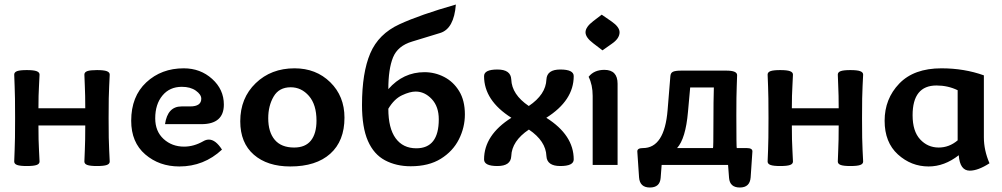

<svg xmlns="http://www.w3.org/2000/svg" viewBox="-20 -731 4440 851"><path d="M409.7 4.9Q379.9 4.9 366.9 0.2Q354 -4.4 354 -15.1Q354 -27.8 356 -66.4Q357.9 -105 357.9 -174.8H150.4Q150.4 -105 152.8 -66.4Q155.3 -27.8 155.3 -15.1Q155.3 -4.4 142.3 0.2Q129.4 4.9 98.6 4.9Q68.8 4.9 55.9 0.2Q43 -4.4 43 -15.1Q43 -27.8 44.9 -66.2Q46.9 -104.5 46.9 -207.5Q46.9 -311 44.9 -349.1Q43 -387.2 43 -400.4Q43 -411.1 55.9 -415.8Q68.8 -420.4 98.6 -420.4Q129.4 -420.4 142.3 -415.5Q155.3 -410.6 155.3 -400.4Q155.3 -387.2 152.8 -349.4Q150.4 -311.5 150.4 -251H357.9Q357.9 -311.5 356 -349.4Q354 -387.2 354 -400.4Q354 -411.1 366.9 -415.8Q379.9 -420.4 409.7 -420.4Q440.4 -420.4 453.4 -415.5Q466.3 -410.6 466.3 -400.4Q466.3 -387.2 463.9 -349.1Q461.4 -311 461.4 -207.5Q461.4 -104.5 463.9 -66.2Q466.3 -27.8 466.3 -15.1Q466.3 -4.4 453.4 0.2Q440.4 4.9 409.7 4.9Z M784.7 -259.3H822.8Q872.1 -259.3 872.1 -293.5Q872.1 -312 848.1 -329.1Q824.2 -346.2 786.1 -346.2Q731.9 -346.2 700 -307.6Q668 -269 668 -206.5Q668 -148.9 705.1 -115Q742.2 -81.1 795.9 -81.1Q839.4 -81.1 881.8 -105.5Q893.6 -112.3 905.8 -112.3Q935.5 -112.3 963.9 -67.9Q883.8 6.8 774.9 6.8Q686 6.8 623.8 -46.6Q561.5 -100.1 561.5 -195.8Q561.5 -303.7 628.4 -366Q695.3 -428.2 794.4 -428.2Q868.2 -428.2 920.2 -381.3Q972.2 -334.5 972.2 -267.6Q972.2 -180.7 872.6 -180.7H711.4Q722.7 -259.3 784.7 -259.3Z M1266.6 6.8Q1165 6.8 1105 -45.4Q1044.9 -97.7 1044.9 -193.4Q1044.9 -296.4 1113.3 -362.3Q1181.6 -428.2 1285.6 -428.2Q1380.9 -428.2 1443.8 -366.5Q1506.8 -304.7 1506.8 -209.5Q1506.8 -106 1443.8 -49.6Q1380.9 6.8 1266.6 6.8ZM1283.7 -77.1Q1333.5 -77.1 1358.2 -108.2Q1382.8 -139.2 1382.8 -196.3Q1382.8 -267.1 1349.4 -305.7Q1315.9 -344.2 1268.6 -344.2Q1216.8 -344.2 1192.9 -303.2Q1168.9 -262.2 1168.9 -207Q1168.9 -145.5 1197.8 -111.3Q1226.6 -77.1 1283.7 -77.1Z M1800.3 5.9Q1736.3 5.9 1686.5 -20.5Q1636.7 -46.9 1610.6 -106.7Q1584.5 -166.5 1584.5 -266.1Q1584.5 -408.7 1621.1 -494.6Q1657.7 -580.6 1750.2 -623.3Q1842.8 -666 2000.5 -710.9Q1992.2 -604 1931.6 -585Q1871.1 -565.9 1806.9 -546.9Q1742.7 -527.8 1721.9 -476.3Q1701.2 -424.8 1701.2 -335.9Q1767.1 -411.1 1861.3 -411.1Q1907.7 -411.1 1948.7 -389.9Q1989.7 -368.7 2015.1 -327.1Q2040.5 -285.6 2040.5 -224.1Q2040.5 -166 2013.9 -113.3Q1987.3 -60.5 1933.8 -27.3Q1880.4 5.9 1800.3 5.9ZM1825.2 -73.7Q1924.8 -73.7 1924.8 -202.1Q1924.8 -258.8 1893.6 -292Q1862.3 -325.2 1822.3 -325.2Q1796.9 -325.2 1762 -308.8Q1727.1 -292.5 1701.2 -249Q1701.2 -162.6 1733.6 -118.2Q1766.1 -73.7 1825.2 -73.7Z M2323.7 -261.2Q2399.4 -312 2401.9 -378.9Q2404.3 -422.9 2463.4 -422.9Q2522.9 -422.9 2522.9 -393.6Q2522.9 -285.6 2401.4 -209Q2522.9 -132.3 2522.9 -24.4Q2522.9 4.9 2463.4 4.9Q2404.3 4.9 2401.9 -39.1Q2399.4 -106 2324.2 -156.7Q2248.5 -106 2246.1 -39.1Q2244.1 4.9 2184.6 4.9Q2125.5 4.9 2125.5 -24.4Q2125.5 -132.3 2246.6 -209Q2125.5 -285.6 2125.5 -393.6Q2125.5 -422.9 2184.6 -422.9Q2244.1 -422.9 2246.1 -378.9Q2248.5 -312 2323.7 -261.2Z M2650.4 -507.8 2609.4 -539.1Q2575.2 -564.9 2575.2 -587.9Q2575.2 -611.3 2609.9 -637.7L2647 -666L2690.9 -635.7Q2726.1 -611.3 2726.1 -587.9Q2726.1 -560.5 2691.9 -537.1ZM2606.9 0V-305.7Q2606.9 -355 2588.9 -390.6Q2613.3 -421.4 2658.7 -421.4Q2717.3 -421.4 2717.3 -359.9V0Z M3259.3 100.1Q3214.8 100.1 3211.4 57.6L3207 0H2912.6L2908.2 57.6Q2904.8 100.1 2860.4 100.1Q2815.9 100.1 2812.5 55.2Q2804.7 -52.7 2804.7 -60.1Q2804.7 -74.7 2829.6 -74.7Q2925.3 -74.7 2939 -243.2L2951.2 -392.6Q2952.1 -408.2 2963.1 -413.1Q2974.1 -418 2999.5 -418H3199.7Q3247.1 -418 3247.1 -397.9Q3247.1 -385.3 3245.4 -348.1Q3243.7 -311 3243.7 -220.2Q3243.7 -74.2 3245.6 -74.2V-74.7H3290Q3314.9 -74.7 3314.9 -60.1Q3314.9 -52.7 3307.1 55.2Q3303.7 100.1 3259.3 100.1ZM3140.1 -74.2Q3142.1 -74.2 3142.1 -185.5Q3142.1 -287.1 3144 -343.3H3039.1L3029.3 -234.9Q3019 -116.7 2981 -74.7H3140.1Z M3749 4.9Q3719.2 4.9 3706.3 0.2Q3693.4 -4.4 3693.4 -15.1Q3693.4 -27.8 3695.3 -66.4Q3697.3 -105 3697.3 -174.8H3489.7Q3489.7 -105 3492.2 -66.4Q3494.6 -27.8 3494.6 -15.1Q3494.6 -4.4 3481.7 0.2Q3468.8 4.9 3438 4.9Q3408.2 4.9 3395.3 0.2Q3382.3 -4.4 3382.3 -15.1Q3382.3 -27.8 3384.3 -66.2Q3386.2 -104.5 3386.2 -207.5Q3386.2 -311 3384.3 -349.1Q3382.3 -387.2 3382.3 -400.4Q3382.3 -411.1 3395.3 -415.8Q3408.2 -420.4 3438 -420.4Q3468.8 -420.4 3481.7 -415.5Q3494.6 -410.6 3494.6 -400.4Q3494.6 -387.2 3492.2 -349.4Q3489.7 -311.5 3489.7 -251H3697.3Q3697.3 -311.5 3695.3 -349.4Q3693.4 -387.2 3693.4 -400.4Q3693.4 -411.1 3706.3 -415.8Q3719.2 -420.4 3749 -420.4Q3779.8 -420.4 3792.7 -415.5Q3805.7 -410.6 3805.7 -400.4Q3805.7 -387.2 3803.2 -349.1Q3800.8 -311 3800.8 -207.5Q3800.8 -104.5 3803.2 -66.2Q3805.7 -27.8 3805.7 -15.1Q3805.7 -4.4 3792.7 0.2Q3779.8 4.9 3749 4.9Z M4278.3 25.4Q4234.4 25.4 4229.5 -43Q4166 6.8 4095.7 6.8Q4018.6 6.8 3959.7 -46.6Q3900.9 -100.1 3900.9 -195.8Q3900.9 -293 3965.8 -360.6Q4030.8 -428.2 4152.8 -428.2Q4253.9 -428.2 4340.8 -397V-122.6Q4340.8 -64.9 4365.7 -7.3Q4314.9 25.4 4278.3 25.4ZM4140.6 -77.1Q4187 -77.1 4224.6 -108.9V-331.1Q4181.6 -352.1 4130.9 -352.1Q4024.9 -352.1 4024.9 -220.2Q4024.9 -149.4 4058.3 -113.3Q4091.8 -77.1 4140.6 -77.1Z"/></svg>

Font: ALMAS
Style: Bold
Weight: 700
Designer: ALMAS Font/ by Husham Jawad Kadhim, derived from the Bainsely font by/ Paul James MIller
Foundry: High-Logic / Made with FontCreator
Version: Version 1.411;September 19, 2021;FontCreator 14.0.0.2814 32-